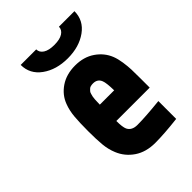

<svg xmlns="http://www.w3.org/2000/svg" viewBox="-258 -1045 1184 1184"><g transform="rotate(-45 333.5 -453.5)"><path d="M474 -916.7H609.4Q609.4 -836.6 542 -788.1Q474.6 -739.6 375 -739.6Q275.4 -739.6 208 -788.1Q140.6 -836.6 140.6 -916.7H276Q276 -890 301.4 -873.4Q326.8 -856.8 375 -856.8Q423.2 -856.8 448.6 -873.4Q474 -890 474 -916.7ZM375 -677.1Q450.5 -677.1 503.9 -640.3Q557.3 -603.5 580.1 -546.2Q591.1 -518.2 596.7 -480.5Q602.2 -442.7 603.2 -413.7Q604.2 -384.8 604.2 -333.3V-255.2H313.2Q313.2 -201.8 322.9 -180.3Q339.8 -145.8 388 -145.8Q459 -145.8 583.3 -158.9V-3.3Q464.8 10.4 388 10.4Q307.3 10.4 252 -27.3Q196.6 -65.1 171.9 -125.7Q154.9 -166.7 150.4 -213.5Q145.8 -260.4 145.8 -333.3Q145.8 -408.2 150.1 -456.7Q154.3 -505.2 169.9 -546.2Q191.4 -604.2 245.1 -640.6Q298.8 -677.1 375 -677.1ZM375 -520.8Q363.9 -520.8 354.8 -518.6Q345.7 -516.3 339.5 -510.1Q333.3 -503.9 328.8 -499Q324.2 -494.1 321.3 -482.7Q318.4 -471.4 316.7 -464.8Q315.1 -458.3 314.1 -443Q313.2 -427.7 313.2 -421.5Q313.2 -415.4 312.5 -398.4H437.5Q436.2 -465.5 427.1 -487Q414.1 -520.8 375 -520.8Z"/></g></svg>

Font: Monoid
Style: Bold
Weight: 700
Width: 4
Designer: Andreas Larsen (@larsenwork)
Version: Version 0.61